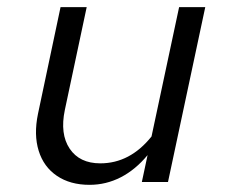

<svg xmlns="http://www.w3.org/2000/svg" viewBox="-20 -508 640 536"><path d="M230 8Q176 8 139 -17Q102 -42 88 -87Q74 -132 86 -190L149 -488H222L161 -201Q147 -134 174.5 -93Q202 -52 260 -52Q343 -52 403 -127L480 -488H553L449 0H376L392 -75Q358 -34 317 -13Q276 8 230 8Z"/></svg>

Font: Red Hat Mono
Style: Italic
Weight: 400
Italic angle: -12°
Monospace: yes
Designer: Pentagram, MCKL
Foundry: MCKL
Version: Version 1.030